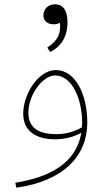

<svg xmlns="http://www.w3.org/2000/svg" viewBox="-20 -643 501 893"><path d="M213 -401C278 -433 294 -491 294 -539C294 -596 272 -623 236 -623C198 -623 182 -595 182 -571C182 -544 203 -530 230 -530C240 -530 250 -532 259 -537C263 -489 252 -456 200 -422ZM56 230C277 199 386 81 386 -73C386 -203 331 -317 240 -317C157 -317 88 -204 88 -114C88 -20 168 5 234 5C286 5 330 -9 358 -26C334 123 200 183 51 207ZM112 -119C112 -203 179 -292 236 -292C318 -292 362 -176 362 -75C362 -67 362 -59 361 -51C336 -36 294 -19 244 -19C165 -19 112 -44 112 -119Z"/></svg>

Font: Noto Sans Arabic Thin
Style: Regular
Weight: 100
Designer: Monotype Design Team, Nadine Chahine, Nizar Qandah and Khaled Hosny
Foundry: Monotype Imaging Inc.
Version: Version 2.012